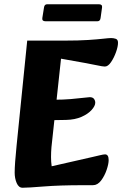

<svg xmlns="http://www.w3.org/2000/svg" viewBox="-20 -871 575 903"><path d="M86 12Q68 12 58.5 -10Q49 -32 49 -59Q49 -98 58 -186L108 -680H282Q350 -680 395 -683Q440 -686 466 -689Q492 -692 503 -692Q514 -692 524.5 -688.5Q535 -685 535 -670Q535 -652 525.5 -625.5Q516 -599 502 -578.5Q488 -558 473 -558Q463 -558 435.5 -564Q408 -570 379 -575L267 -595L222 -179Q220 -155 220 -132.5Q220 -110 223 -89L412 -132Q430 -136 448.5 -140.5Q467 -145 474 -145Q491 -145 491 -118Q491 -100 481.5 -72Q472 -44 455.5 -22Q439 0 417 0H372Q260 0 186 6Q112 12 86 12ZM173 -305 186 -402H234Q277 -402 312.5 -405Q348 -408 372 -411Q396 -414 402 -414Q416 -414 422 -406Q428 -398 428 -388Q428 -373 411 -354Q394 -335 363.5 -321.5Q333 -308 291 -307ZM187 -836Q189 -851 201.8 -851H445.2Q462 -851 460 -836L453 -786Q451 -771 438.2 -771H193.8Q177 -771 179 -786Z"/></svg>

Font: Alkatra
Style: Regular
Weight: 400
Designer: Suman Bhandary
Version: Version 1.100;gftools[0.9.22]